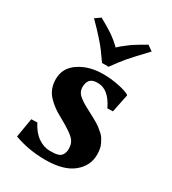

<svg xmlns="http://www.w3.org/2000/svg" viewBox="-164 -736 747 834"><g transform="rotate(30 209.5 -319.0)"><path d="M54.2 -112.8 38.1 -17.1C86.6 0.8 138.5 9.8 193.8 9.8C255 9.8 301.2 -2.8 332.3 -28.1C363.4 -53.3 378.9 -84.6 378.9 -122.1C378.9 -131.8 378.2 -141 376.7 -149.7C375.2 -158.3 372.6 -166.3 368.9 -173.8C365.2 -181.3 361.6 -188 358.2 -193.8C354.7 -199.7 349.6 -205.7 342.8 -211.9L325.2 -226.6C321 -230.5 314.2 -235.2 304.9 -240.7C295.7 -246.3 288.6 -250.3 283.7 -252.9L259.8 -265.6L236.8 -277.8C217 -288.6 202 -298.8 191.9 -308.6C181.8 -318.4 176.8 -330.6 176.8 -345.2C176.8 -360.5 180.4 -372.5 187.7 -381.1C195.1 -389.7 207.8 -394 226.1 -394C262.9 -394 293.1 -369 316.9 -318.8L344.2 -319.8L362.8 -410.2L360.8 -413.1C347.5 -420.6 328.1 -426.8 302.7 -431.6C277.3 -436.5 252.4 -439 228 -439C180.8 -439 140.9 -428.1 108.2 -406.2C75.4 -384.4 59.1 -355 59.1 -317.9C59.1 -300.9 61.8 -285.6 67.1 -271.7C72.5 -257.9 80.5 -245.5 91.1 -234.6C101.6 -223.7 112.6 -214.2 124 -206.1C133.8 -199.2 147.5 -190.9 165 -181.2C202.8 -160.3 228 -143.6 240.7 -131.1C253.4 -118.6 259.8 -102.5 259.8 -83C259.8 -73.9 258.5 -66.2 255.9 -60.1C253.3 -53.9 250.2 -49.1 246.6 -45.7C243 -42.2 237.9 -39.6 231.2 -37.8C224.5 -36.1 218.4 -35 212.9 -34.7C207.4 -34.3 200 -34.2 190.9 -34.2C171.7 -34.2 152.6 -40.6 133.5 -53.5C114.5 -66.3 98 -86.4 84 -113.8ZM70.8 -628.9C94.6 -605.1 114.2 -584.6 129.6 -567.1C145.1 -549.7 156.4 -536.1 163.6 -526.4L198.2 -478H231C249.5 -504.1 266 -525.6 280.5 -542.7C295 -559.8 321.5 -588.5 359.9 -628.9L333 -647.9C332 -647.3 327.5 -644.5 319.3 -639.6L304.7 -631.3L293 -624C285.8 -619.8 281.2 -617 279.3 -615.7L267.6 -607.9C262 -604 257.8 -600.8 254.9 -598.4C252 -595.9 248 -592.9 242.9 -589.1C237.9 -585.4 233.2 -581.7 229 -578.1L215.8 -565.9C198.2 -582.8 181.2 -596.9 164.6 -608.2C147.9 -619.4 125.8 -632.6 98.1 -647.9Z"/></g></svg>

Font: Linux Biolinum G
Style: Bold
Weight: 700
Designer: Philipp H. Poll
Foundry: Philipp H. Poll
Version: Version 1.1.0